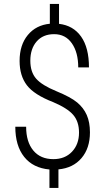

<svg xmlns="http://www.w3.org/2000/svg" viewBox="-20 -839 526 961"><path d="M375.5 -175.3Q375.5 -230 346.7 -263.7Q317.9 -297.4 245.6 -328.1Q150.9 -364.7 114.5 -412.4Q78.1 -460 78.1 -534.2Q78.1 -613.8 119.1 -663.6Q160.2 -713.4 229.5 -720.2V-819.3H275.4V-719.7Q346.7 -711.4 386 -655.8Q425.3 -600.1 425.3 -501.5H371.6Q371.6 -576.7 339.6 -622.3Q307.6 -668 251 -668Q195.3 -668 163.6 -631.6Q131.8 -595.2 131.8 -535.2Q131.8 -478.5 160.9 -445.3Q189.9 -412.1 262 -382.6Q334 -353 366.2 -326.2Q398.4 -299.3 414.3 -263.2Q430.2 -227.1 430.2 -176.3Q430.2 -97.2 387.9 -47.6Q345.7 2 272.5 8.8V101.6H227.5V9.3Q145.5 2 101.1 -53.7Q56.6 -109.4 56.6 -204.6H110.8Q110.8 -128.9 146.7 -85.7Q182.6 -42.5 247.1 -42.5Q305.2 -42.5 340.3 -79.6Q375.5 -116.7 375.5 -175.3Z"/></svg>

Font: TypoPRO Roboto
Style: Regular
Weight: 300
Designer: Google
Version: Version 2.136; 2016